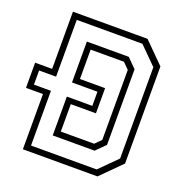

<svg xmlns="http://www.w3.org/2000/svg" viewBox="-127 -809 866 918"><g transform="rotate(20 306.0 -350.0)"><path d="M89 0V-281H2.5V-409H89V-700H468.5L571.5 -597V-103L468.5 0ZM119.5 -30H453.5L541 -117.5V-582L453.5 -669.5H119.5V-380.5H33V-308.5H119.5ZM200.5 -111V-308.5H330V-380.5H200.5V-588.5H413.5L460 -542V-157.5L413.5 -111ZM230.5 -141.5H400L430.5 -172V-528L400 -558.5H230.5V-409H358.5V-281H230.5Z"/></g></svg>

Font: Tourney Light
Style: Regular
Weight: 300
Version: Version 1.015